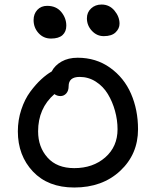

<svg xmlns="http://www.w3.org/2000/svg" viewBox="-20 -877 691 851"><path d="M439.9 -716.8Q409.2 -716.8 387.2 -740.5Q365.2 -764.2 365.2 -795.9Q365.2 -822.3 383.8 -839.6Q402.3 -856.9 430.2 -856.9Q464.8 -856.9 487.3 -830.1Q509.8 -803.2 509.8 -772Q509.8 -750.5 492.4 -733.6Q475.1 -716.8 439.9 -716.8ZM206.1 -706.1Q172.9 -706.1 150.9 -730.2Q128.9 -754.4 128.9 -788.1Q128.9 -815.4 145.5 -833.3Q162.1 -851.1 189 -851.1Q229 -851.1 251.5 -824Q273.9 -796.9 273.9 -763.2Q273.9 -736.8 257.1 -721.4Q240.2 -706.1 206.1 -706.1ZM309.1 -45.9Q192.9 -45.9 126 -116.7Q59.1 -187.5 59.1 -294.9Q59.1 -345.2 74.5 -391.4Q89.8 -437.5 114 -470.2Q138.2 -502.9 162.4 -525.1Q186.5 -547.4 209 -560.1Q223.1 -587.4 252.9 -604.2Q282.7 -621.1 324.2 -621.1Q405.8 -621.1 467.8 -576.9Q529.8 -532.7 560.8 -461.4Q591.8 -390.1 591.8 -304.2Q591.8 -193.4 512.7 -119.6Q433.6 -45.9 309.1 -45.9ZM148.9 -294.9Q148.9 -225.1 190.7 -178.5Q232.4 -131.8 309.1 -131.8Q392.1 -131.8 446.5 -179.4Q501 -227.1 501 -304.2Q501 -345.2 489.7 -385.7Q478.5 -426.3 458 -460.2Q437.5 -494.1 404.8 -515.1Q372.1 -536.1 333 -536.1Q284.2 -536.1 284.2 -495.1Q284.2 -474.6 273.7 -462.9Q263.2 -451.2 248 -451.2Q232.9 -451.2 221.2 -460Q148.9 -397 148.9 -294.9Z"/></svg>

Font: Shantell Sans Irregular
Style: Regular
Weight: 400
Designer: Stephen Nixon, Anya Danilova, Shantell Martin
Foundry: Arrow Type
Version: Version 1.006;[9816181b4]